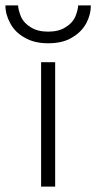

<svg xmlns="http://www.w3.org/2000/svg" viewBox="-62 -690 356 710"><path d="M90 -460V0H142V-460ZM5 -670H-42Q-42 -636 -24 -604Q-7 -571 29 -551Q64 -530 116 -530Q170 -530 204 -551Q239 -571 257 -604Q274 -636 274 -670H227Q227 -655 216 -627Q205 -604 180 -589Q155 -573 116 -573Q77 -573 52 -589Q27 -604 16 -627Q5 -655 5 -670Z"/></svg>

Font: NM-font
Style: Light
Weight: 500
Designer: ""
Foundry: ""
Version: ""